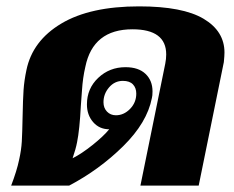

<svg xmlns="http://www.w3.org/2000/svg" viewBox="-20 -583 734 603"><path d="M40 -81Q47 -112 48.5 -139Q50 -166 51 -218Q52 -271 54 -300.5Q56 -330 63 -363Q82 -455 172.5 -509Q263 -563 417 -563Q554 -563 619.5 -524Q685 -485 685 -418Q685 -408 683 -388L604 0H421L499 -383Q502 -398 502 -412Q502 -491 396 -491Q272 -491 248 -373Q240 -339 237.5 -299.5Q235 -260 234 -252Q230 -175 222 -136Q218 -115 208 -86Q236 -100 270.5 -127.5Q305 -155 323 -177Q292 -177 272.5 -199.5Q253 -222 253 -255Q253 -305 288.5 -338.5Q324 -372 374 -372Q415 -372 437 -351Q459 -330 459 -296Q459 -282 457 -275Q442 -198 367 -124Q292 -50 197 0H15Q33 -47 40 -81ZM408 -289Q408 -307 397.5 -318Q387 -329 366 -329Q340 -329 322.5 -308.5Q305 -288 305 -262Q305 -244 316 -232.5Q327 -221 344 -221Q369 -221 388.5 -241Q408 -261 408 -289Z"/></svg>

Font: Taviraj ExtraBold
Style: Italic
Weight: 800
Italic angle: -12°
Designer: Katatrad Team
Foundry: CadsonDemak
Version: Version 1.001